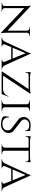

<svg xmlns="http://www.w3.org/2000/svg" viewBox="1676 -2334 671 4064"><g transform="rotate(90 2012.0 -301.5)"><path d="M727 -590Q705 -590 689 -575.5Q673 -561 672 -540V-114Q672 -56 679 -4L681 14H672L152 -479V-62Q152 -40 168 -25Q184 -10 207 -10H224V0H35V-10H52Q75 -10 91 -25Q107 -40 107 -62V-490Q107 -551 100 -599L98 -615L109 -614L628 -125V-540Q626 -561 610 -575.5Q594 -590 572 -590H555V-600H744V-590Z M1439 -10H1447V0H1242V-10H1250Q1269 -10 1279 -23Q1289 -36 1289 -47.5Q1289 -59 1285 -70L1230 -203H977L922 -73Q917 -60 917 -48.5Q917 -37 927 -23.5Q937 -10 957 -10H965V0H774V-10H782Q803 -10 824.5 -24.5Q846 -39 860 -68Q1079 -536 1088 -558Q1105 -600 1106 -614H1115L1362 -68Q1391 -10 1439 -10ZM990 -233H1218L1106 -507Z M1518 -520V-504H1507V-617Q1520 -611 1554.5 -606.5Q1589 -602 1619 -601H1849Q1880 -601 1916 -605Q1952 -609 1962 -614V-605L1582 -30H1856Q1902 -31 1934 -46.5Q1966 -62 1982.5 -84Q1999 -106 2015 -143H2025L1971 0H1492V-9L1865 -571H1567Q1537 -570 1524 -545Q1518 -533 1518 -520Z M2119 -10Q2146 -10 2166 -26Q2186 -42 2186 -64V-536Q2186 -558 2166 -574Q2146 -590 2118 -590H2105V-600H2331V-590H2318Q2291 -590 2271.5 -575Q2252 -560 2250 -538V-63Q2251 -41 2271 -25.5Q2291 -10 2318 -10H2331L2332 0H2105V-10Z M2444 -33Q2441 -45 2441 -82Q2441 -119 2454 -157H2466Q2465 -148 2465 -139Q2465 -85 2500.5 -50.5Q2536 -16 2599 -16Q2665 -16 2702 -46.5Q2739 -77 2739 -125.5Q2739 -174 2703 -206L2503 -360Q2455 -401 2455 -470Q2455 -509 2476.5 -542Q2498 -575 2536.5 -594.5Q2575 -614 2627 -614Q2679 -614 2719 -605H2752L2754 -496H2743Q2743 -538 2714 -561Q2685 -584 2631 -584Q2577 -584 2542 -556.5Q2507 -529 2507 -485.5Q2507 -442 2546 -410L2748 -254Q2794 -216 2794 -148Q2794 -80 2742.5 -33Q2691 14 2617 14Q2568 14 2519 2Q2470 -10 2444 -33Z M3170 -571V-63Q3171 -32 3200 -17Q3213 -10 3229 -10H3240V0H3034V-10H3046Q3070 -10 3087 -26Q3104 -42 3105 -64V-571H2924Q2901 -571 2887.5 -556Q2874 -541 2874 -520V-504H2863V-617Q2883 -609 2919.5 -605Q2956 -601 2974 -601H3300Q3372 -601 3412 -617V-504H3401V-520Q3401 -541 3387 -556Q3373 -571 3351 -571Z M4016 -10H4024V0H3819V-10H3827Q3846 -10 3856 -23Q3866 -36 3866 -47.5Q3866 -59 3862 -70L3807 -203H3554L3499 -73Q3494 -60 3494 -48.5Q3494 -37 3504 -23.5Q3514 -10 3534 -10H3542V0H3351V-10H3359Q3380 -10 3401.5 -24.5Q3423 -39 3437 -68Q3656 -536 3665 -558Q3682 -600 3683 -614H3692L3939 -68Q3968 -10 4016 -10ZM3567 -233H3795L3683 -507Z"/></g></svg>

Font: Cinzel
Style: Regular
Weight: 400
Designer: Natanael Gama
Version: Version 1.001;PS 001.001;hotconv 1.0.56;makeotf.lib2.0.21325